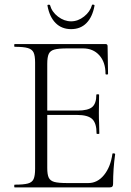

<svg xmlns="http://www.w3.org/2000/svg" viewBox="-20 -817 573 837"><path d="M44 -12Q83 -12 101.5 -17Q120 -22 126.5 -36.5Q133 -51 133 -81V-544Q133 -574 126.5 -588Q120 -602 101.5 -607.5Q83 -613 44 -613Q42 -613 42 -619Q42 -625 44 -625H440Q449 -625 449 -616L451 -495Q451 -492 445.5 -492Q440 -492 440 -495Q440 -546 413 -576Q386 -606 342 -606H273Q235 -606 217 -601Q199 -596 192.5 -582Q186 -568 186 -538V-85Q186 -56 192.5 -42.5Q199 -29 216.5 -24Q234 -19 273 -19H365Q405 -19 433.5 -54Q462 -89 470 -146Q470 -149 476 -148.5Q482 -148 482 -145Q473 -82 473 -15Q473 -7 469.5 -3.5Q466 0 457 0H44Q42 0 42 -6Q42 -12 44 -12ZM315 -316H161V-335H318Q364 -335 382 -350.5Q400 -366 400 -404Q400 -406 406 -406Q412 -406 412 -404L411 -325Q411 -296 412 -282L413 -235Q413 -233 407 -233Q401 -233 401 -235Q401 -280 382 -298Q363 -316 315 -316ZM187 -792Q186 -796 191 -796.5Q196 -797 198 -795Q206 -765 233 -744.5Q260 -724 290 -724Q320 -724 346.5 -745Q373 -766 381 -795Q381 -797 385 -797Q388 -797 390.5 -795.5Q393 -794 392 -792Q383 -743 357 -716.5Q331 -690 290 -690Q249 -690 222.5 -716.5Q196 -743 187 -792Z"/></svg>

Font: Cormorant SC Light
Style: Regular
Weight: 300
Designer: Christian Thalmann (Catharsis Fonts)
Foundry: Catharsis Fonts
Version: Version 4.000